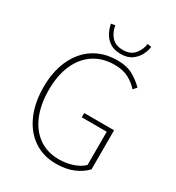

<svg xmlns="http://www.w3.org/2000/svg" viewBox="-200 -958 999 1091"><g transform="rotate(30 300.0 -413.0)"><path d="M334 12Q250 12 187.5 -30.5Q125 -73 90.5 -150.5Q56 -228 56 -332Q56 -410 76.5 -472.5Q97 -535 135 -580Q173 -625 226 -648.5Q279 -672 344 -672Q410 -672 452.5 -646.5Q495 -621 520 -594L500 -572Q475 -601 437.5 -621.5Q400 -642 344 -642Q265 -642 208 -604Q151 -566 120.5 -496.5Q90 -427 90 -332Q90 -237 119.5 -166.5Q149 -96 204 -57Q259 -18 336 -18Q384 -18 426.5 -32.5Q469 -47 494 -72V-290H330V-318H526V-62Q496 -29 447.5 -8.5Q399 12 334 12ZM340 -712Q297 -712 269 -731Q241 -750 226.5 -778.5Q212 -807 208 -834L234 -838Q239 -799 264.5 -768.5Q290 -738 340 -738Q390 -738 415.5 -768.5Q441 -799 446 -838L472 -834Q469 -807 454 -778.5Q439 -750 411.5 -731Q384 -712 340 -712Z"/></g></svg>

Font: Mada ExtraLight
Style: Regular
Weight: 250
Designer: Khaled Hosny
Version: Version 1.5